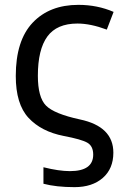

<svg xmlns="http://www.w3.org/2000/svg" viewBox="-20 -566 504 791"><path d="M287 205Q212 205 159 191V123Q223 139 268 139Q364 139 364 71Q364 36 340 22Q316 8 242 -6Q150 -24 97.5 -80.5Q45 -137 45 -253Q45 -399 114.5 -472.5Q184 -546 303 -546Q381 -546 448 -517L420 -444Q353 -469 299 -469Q214 -469 175 -415.5Q136 -362 136 -254Q136 -165 169.5 -131Q203 -97 309 -74Q447 -45 447 63Q447 129 403.5 167Q360 205 287 205Z"/></svg>

Font: Advent Sans Logo
Style: Regular
Weight: 400
Designer: Types & Symbols
Foundry: Types & Symbols
Version: Version 1.002